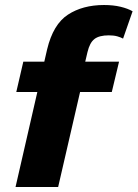

<svg xmlns="http://www.w3.org/2000/svg" viewBox="-20 -746 549 766"><path d="M42 0 168 -549Q192 -649 251 -687.5Q310 -726 395 -726Q432 -726 461 -719Q490 -712 509 -701L471 -592Q462 -597 448 -601Q434 -605 414 -605Q376 -605 357 -590.5Q338 -576 329 -538L313 -470L314 -442L212 0ZM45 -379 73 -500H455L426 -379Z"/></svg>

Font: Kantumruy Pro
Style: Bold Italic
Weight: 700
Italic angle: -13°
Version: Version 1.002